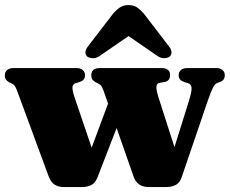

<svg xmlns="http://www.w3.org/2000/svg" viewBox="-20 -756 929 776"><path d="M313 0H237Q216 0 200.8 -9.8Q185.5 -19.5 176.5 -43.5L50.5 -385.5Q44 -403.5 39.2 -409.5Q34.5 -415.5 29 -418L18 -423Q8.5 -428 4 -434.5Q-0.5 -441 -0.5 -452Q-0.5 -465.5 9 -473.2Q18.5 -481 35 -481H288.5Q304.5 -481 314 -473.2Q323.5 -465.5 323.5 -452Q323.5 -441 318 -434.5Q312.5 -428 299.5 -424L286 -420Q275 -416.5 273 -405Q271 -393.5 282 -360.5L367.5 -109L316.5 -68L433 -381L492 -343.5L374 -39Q364.5 -15.5 348.2 -7.8Q332 0 313 0ZM653 0H580Q559.5 0 543.5 -10Q527.5 -20 519.5 -43.5L400 -385.5Q393.5 -403.5 388.5 -409.5Q383.5 -415.5 378 -418L367.5 -423Q358 -428 353.5 -434.5Q349 -441 349 -452Q349 -481 384.5 -481H632Q667.5 -481 667.5 -452Q667.5 -441 662 -434Q656.5 -427 647 -425L624.5 -421Q613.5 -419 612.2 -405.8Q611 -392.5 621 -361L702 -109L656 -68L743 -346.5Q755.5 -386 754.2 -401.2Q753 -416.5 739.5 -420L726 -424Q714 -428 708 -434.5Q702 -441 702 -452Q702 -465.5 711.5 -473.2Q721 -481 737 -481H853Q869.5 -481 879 -473.2Q888.5 -465.5 888.5 -452Q888.5 -442.5 884.2 -435.5Q880 -428.5 867 -424L857.5 -420.5Q848.5 -417 840.8 -401.8Q833 -386.5 821 -352.5L714 -39Q706 -16 689 -8Q672 0 653 0ZM548.5 -644H450.5L616 -530Q630 -520.5 643.8 -520.8Q657.5 -521 666 -527.5Q673 -534 673.2 -544.8Q673.5 -555.5 662.5 -569L562.5 -699.5Q548 -716.5 534 -726Q520 -735.5 499.5 -735.5Q479 -735.5 464.8 -726Q450.5 -716.5 436 -699.5L336 -569Q325 -555.5 325.2 -544.8Q325.5 -534 332.5 -527.5Q341.5 -521 355.2 -520.8Q369 -520.5 383 -530Z"/></svg>

Font: Fraunces Black
Style: Regular
Weight: 900
Version: Version 1.000;[b76b70a41]